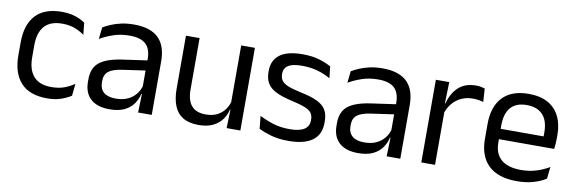

<svg xmlns="http://www.w3.org/2000/svg" viewBox="-43 -803 3340 1116"><g transform="rotate(10 1627.0 -245.0)"><path d="M254 11Q149 11 97.8 -45.8Q46.5 -102.5 46.5 -206.5V-282.5Q46.5 -387 98 -443.2Q149.5 -499.5 254 -499.5Q285 -499.5 310.5 -493.8Q336 -488 356.2 -478.8Q376.5 -469.5 390.5 -459.5L397.5 -389Q374 -407 341.8 -419.5Q309.5 -432 266 -432Q196 -432 161.8 -393.2Q127.5 -354.5 127.5 -280.5V-208.5Q127.5 -136 161.8 -97Q196 -58 266 -58Q311 -58 343.8 -70.5Q376.5 -83 402 -101L394.5 -29.5Q372.5 -14.5 337 -1.8Q301.5 11 254 11Z M789.5 0 793 -118.5 790 -131V-286.5L790.5 -315Q790.5 -374.5 760.2 -403Q730 -431.5 664.5 -431.5Q612 -431.5 568.2 -416.5Q524.5 -401.5 490.5 -381.5L498 -450.5Q517 -462 543.2 -473.2Q569.5 -484.5 603.2 -492Q637 -499.5 677.5 -499.5Q730 -499.5 766.8 -486.8Q803.5 -474 826.2 -450Q849 -426 859.5 -392Q870 -358 870 -316V0ZM621.5 10.5Q549 10.5 510.2 -24.8Q471.5 -60 471.5 -125.5V-140Q471.5 -207.5 513.2 -240.8Q555 -274 646 -287L800.5 -309L805 -250L656 -228.5Q600 -220.5 576 -201.2Q552 -182 552 -144.5V-136.5Q552 -98 575.8 -77.5Q599.5 -57 647 -57Q689 -57 719 -71.5Q749 -86 767.5 -110.5Q786 -135 792.5 -165L805 -110H789.5Q782.5 -78 763.2 -50.5Q744 -23 709.5 -6.2Q675 10.5 621.5 10.5Z M1066.5 -488V-184.5Q1066.5 -146 1077.2 -117.2Q1088 -88.5 1112.5 -72.8Q1137 -57 1178.5 -57Q1217.5 -57 1245.5 -71.2Q1273.5 -85.5 1291.2 -110.5Q1309 -135.5 1315.5 -167L1330 -109.5H1312.5Q1305 -76.5 1285 -49.2Q1265 -22 1231.2 -5.8Q1197.5 10.5 1148 10.5Q1090.5 10.5 1054.8 -11.2Q1019 -33 1002.5 -74.8Q986 -116.5 986 -175.5V-488ZM1393 -488V0H1312L1315.5 -117L1312 -122V-488Z M1677.5 11Q1618.5 11 1574.5 -1.8Q1530.5 -14.5 1501.5 -29.5L1494 -104.5Q1530.5 -85.5 1574.2 -71.5Q1618 -57.5 1673.5 -57.5Q1730 -57.5 1758.5 -75.5Q1787 -93.5 1787 -129V-134.5Q1787 -157.5 1776.2 -172.5Q1765.5 -187.5 1737.5 -199Q1709.5 -210.5 1658 -222Q1596.5 -235.5 1561 -253.8Q1525.5 -272 1510.2 -299Q1495 -326 1495 -365V-369.5Q1495 -433.5 1539.5 -466.5Q1584 -499.5 1673.5 -499.5Q1731 -499.5 1773.2 -486.5Q1815.5 -473.5 1842.5 -457.5L1850 -389Q1817.5 -408 1775.5 -420.5Q1733.5 -433 1681 -433Q1643 -433 1619.5 -425.2Q1596 -417.5 1585.5 -403.2Q1575 -389 1575 -369V-365Q1575 -343 1585.5 -327.8Q1596 -312.5 1623.2 -301.2Q1650.5 -290 1699 -279.5Q1761.5 -267 1798.2 -249.5Q1835 -232 1851 -205.2Q1867 -178.5 1867 -136.5V-128Q1867 -59 1819 -24Q1771 11 1677.5 11Z M2256.5 0 2260 -118.5 2257 -131V-286.5L2257.5 -315Q2257.5 -374.5 2227.2 -403Q2197 -431.5 2131.5 -431.5Q2079 -431.5 2035.2 -416.5Q1991.5 -401.5 1957.5 -381.5L1965 -450.5Q1984 -462 2010.2 -473.2Q2036.5 -484.5 2070.2 -492Q2104 -499.5 2144.5 -499.5Q2197 -499.5 2233.8 -486.8Q2270.5 -474 2293.2 -450Q2316 -426 2326.5 -392Q2337 -358 2337 -316V0ZM2088.5 10.5Q2016 10.5 1977.2 -24.8Q1938.5 -60 1938.5 -125.5V-140Q1938.5 -207.5 1980.2 -240.8Q2022 -274 2113 -287L2267.5 -309L2272 -250L2123 -228.5Q2067 -220.5 2043 -201.2Q2019 -182 2019 -144.5V-136.5Q2019 -98 2042.8 -77.5Q2066.5 -57 2114 -57Q2156 -57 2186 -71.5Q2216 -86 2234.5 -110.5Q2253 -135 2259.5 -165L2272 -110H2256.5Q2249.5 -78 2230.2 -50.5Q2211 -23 2176.5 -6.2Q2142 10.5 2088.5 10.5Z M2538 -298.5 2519.5 -361 2539.5 -362Q2555.5 -424 2594.5 -459.8Q2633.5 -495.5 2698 -495.5Q2714 -495.5 2726.8 -493Q2739.5 -490.5 2749.5 -487L2754.5 -408.5Q2742 -412.5 2726.8 -415Q2711.5 -417.5 2693 -417.5Q2638 -417.5 2597.2 -387Q2556.5 -356.5 2538 -298.5ZM2461 0V-488H2540L2536 -344L2542 -338V0Z M3026 11Q2914.5 11 2858 -43.5Q2801.5 -98 2801.5 -199.5V-286.5Q2801.5 -389.5 2854 -445.2Q2906.5 -501 3007.5 -501Q3075.5 -501 3121 -475.8Q3166.5 -450.5 3189.5 -404Q3212.5 -357.5 3212.5 -293V-275Q3212.5 -259 3211.2 -243Q3210 -227 3208 -211.5H3133.5Q3134.5 -235.5 3134.8 -257Q3135 -278.5 3135 -296.5Q3135 -341 3120.8 -371.8Q3106.5 -402.5 3078.2 -418.8Q3050 -435 3007.5 -435Q2944.5 -435 2913 -398.5Q2881.5 -362 2881.5 -294V-247.5L2882 -237.5V-191Q2882 -160.5 2891 -136Q2900 -111.5 2919.2 -93.8Q2938.5 -76 2968.2 -66.8Q2998 -57.5 3039 -57.5Q3086.5 -57.5 3127.5 -70Q3168.5 -82.5 3204.5 -104L3197 -34Q3164.5 -13.5 3121.5 -1.2Q3078.5 11 3026 11ZM2844 -211.5V-272.5H3191V-211.5Z"/></g></svg>

Font: Anek Gujarati Medium
Style: Regular
Weight: 400
Version: Version 1.003